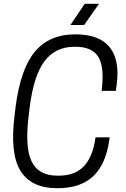

<svg xmlns="http://www.w3.org/2000/svg" viewBox="-20 -970 658 1001"><path d="M421.9 -950.2H496.1L418.9 -839.8H347.2ZM134.8 -410.2 129.9 -370.1Q108.9 -204.1 144.5 -129.2Q180.2 -54.2 278.8 -54.2H286.1Q372.1 -54.2 418.5 -104.5Q464.8 -154.8 478 -253.9H551.8L549.8 -240.2Q532.2 -114.7 466.6 -51.8Q400.9 11.2 278.8 11.2Q142.1 11.2 86.4 -79.8Q30.8 -170.9 56.2 -370.1L61 -410.2Q86.4 -610.4 161.9 -700.7Q237.3 -791 373 -791Q497.6 -791 551.8 -723.9Q606 -656.7 587.9 -524.9L584 -496.1H509.8Q525.4 -617.2 493.7 -671.6Q461.9 -726.1 374 -726.1H367.2Q268.6 -726.1 211.9 -650.6Q155.3 -575.2 134.8 -410.2Z"/></svg>

Font: Cooper Hewitt
Style: Book Italic
Weight: 706
Designer: Village Type and Design LLC
Foundry: Cooper Hewitt Smithsonian Design Museum
Version: 1.000